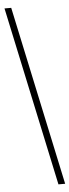

<svg xmlns="http://www.w3.org/2000/svg" viewBox="-60 -790 340 940"><g transform="rotate(-5 110.5 -319.5)"><path d="M188 121 0 -760H33L221 121Z"/></g></svg>

Font: Noto Serif ExtraCondensed ExtraLight
Style: Regular
Weight: 200
Width: 2
Designer: Monotype Design Team
Foundry: Monotype Imaging Inc.
Version: Version 2.015